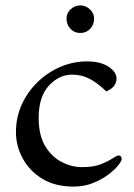

<svg xmlns="http://www.w3.org/2000/svg" viewBox="-20 -677 497 710"><path d="M302 -450Q351 -450 381 -430.5Q411 -411 411 -386Q411 -373 402.5 -360.5Q394 -348 373 -339Q340 -371 310.5 -386Q281 -401 247 -401Q198 -401 160.5 -360Q123 -319 123 -241Q123 -177 147 -137Q171 -97 208 -78Q245 -59 283 -59Q327 -59 354 -70Q381 -81 396.5 -91.5Q412 -102 418 -102Q430 -102 430 -89Q430 -82 417 -65.5Q404 -49 380 -31Q356 -13 323.5 0Q291 13 252 13Q183 13 135.5 -16.5Q88 -46 63.5 -92Q39 -138 39 -188Q39 -244 61 -291.5Q83 -339 120 -374.5Q157 -410 204 -430Q251 -450 302 -450ZM277 -555Q255 -555 240.5 -570.5Q226 -586 226 -608Q226 -629 241.5 -643Q257 -657 277 -657Q297 -657 312.5 -642.5Q328 -628 328 -608Q328 -586 313.5 -570.5Q299 -555 277 -555Z"/></svg>

Font: Sedan SC
Style: Regular
Weight: 400
Designer: Sebastian Salazar
Foundry: Sebastian Salazar
Version: Version 1.100; ttfautohint (v1.8.4.7-5d5b)